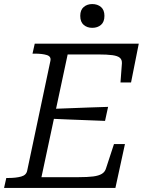

<svg xmlns="http://www.w3.org/2000/svg" viewBox="-39 -925 714 945"><path d="M576 -216 529 0H-19L-8 -49H3Q39 -49 65 -56Q91 -63 95 -86L209 -625Q214 -647 191.5 -654Q169 -661 132 -661H121L132 -710H644L606 -519H554L561 -613Q562 -631 551 -640.5Q540 -650 514 -653.5Q488 -657 445 -657H294L165 -53H349Q392 -53 419.5 -56.5Q447 -60 462.5 -69.5Q478 -79 483 -97L522 -216ZM215 -389Q262 -391 308 -392.5Q354 -394 400.5 -396Q447 -398 493 -399L478 -330Q433 -332 387 -333.5Q341 -335 295.5 -337Q250 -339 204 -341ZM415 -788Q441 -788 458 -802.5Q475 -817 475 -847Q475 -876 458 -890.5Q441 -905 415 -905Q390 -905 373 -890.5Q356 -876 356 -847Q356 -817 373 -802.5Q390 -788 415 -788Z"/></svg>

Font: Roboto Serif Light
Style: Italic
Weight: 300
Italic angle: -10°
Version: Version 1.007